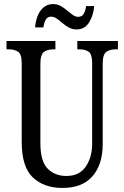

<svg xmlns="http://www.w3.org/2000/svg" viewBox="-20 -916 613 946"><path d="M288 10Q196 10 141.5 -42Q87 -94 87 -216V-605Q87 -649 69 -661Q51 -673 23 -673H12V-714H253V-673H243Q215 -673 197 -660.5Q179 -648 179 -601V-210Q179 -122 214.5 -85.5Q250 -49 307 -49Q371 -49 402.5 -95Q434 -141 434 -208V-605Q434 -649 417 -661Q400 -673 371 -673H361V-714H561V-673H550Q522 -673 504 -660.5Q486 -648 486 -601V-206Q486 -106 436 -48Q386 10 288 10ZM357 -771Q336 -771 319 -780.5Q302 -790 287.5 -802.5Q273 -815 259.5 -824.5Q246 -834 232 -834Q213 -834 204.5 -817.5Q196 -801 194 -781H153Q155 -810 165 -836.5Q175 -863 194.5 -879.5Q214 -896 242 -896Q262 -896 279 -886.5Q296 -877 310.5 -864.5Q325 -852 338.5 -842.5Q352 -833 365 -833Q385 -833 393.5 -849.5Q402 -866 404 -886H444Q441 -842 419.5 -806.5Q398 -771 357 -771Z"/></svg>

Font: Noto Serif ExtraCondensed
Style: Regular
Weight: 400
Width: 2
Designer: Monotype Design Team
Foundry: Monotype Imaging Inc.
Version: Version 2.015